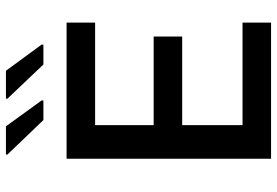

<svg xmlns="http://www.w3.org/2000/svg" viewBox="-163 -769 932 646"><g transform="rotate(-90 303.0 -446.0)"><path d="M92 0V-688H550V-592H205V-395H503V-299H205V-96H550V0ZM476 -766H409L294 -887V-892H388L476 -772ZM288 -766H222L106 -887V-892H201L288 -772Z"/></g></svg>

Font: Saira Thin Medium
Style: Regular
Weight: 500
Version: Version 1.101